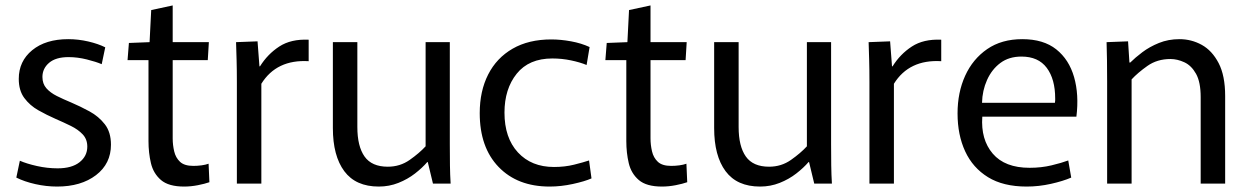

<svg xmlns="http://www.w3.org/2000/svg" viewBox="-20 -675 4594 706"><path d="M190 11Q150 11 110 2Q70 -7 40 -22L53 -84Q78 -73 116 -64.5Q154 -56 192 -56Q244 -56 272.5 -78.5Q301 -101 301 -136Q301 -163 284 -181Q267 -199 240.5 -212Q214 -225 184 -238Q152 -252 121 -269.5Q90 -287 69.5 -314.5Q49 -342 49 -385Q49 -450 98.5 -490.5Q148 -531 231 -531Q268 -531 304.5 -522.5Q341 -514 367 -501L354 -439Q333 -448 299 -456.5Q265 -465 232 -465Q185 -465 160.5 -444Q136 -423 136 -392Q136 -367 150.5 -350.5Q165 -334 189 -322Q213 -310 242 -298Q275 -284 309 -265.5Q343 -247 365.5 -218Q388 -189 388 -143Q388 -73 333 -31Q278 11 190 11Z M657 11Q600 11 572 -13Q544 -37 535 -75Q526 -113 526 -156V-454H449L454 -517L530 -520L536 -638L615 -655V-520H748L744 -454H615V-166Q615 -142 620.5 -118.5Q626 -95 642 -80Q658 -65 691 -65Q706 -65 721 -67Q736 -69 747 -73L750 -5Q733 1 707.5 6Q682 11 657 11Z M851 0V-373Q851 -419 850 -453.5Q849 -488 848 -520L927 -523L934 -431H936Q964 -476 1007 -504Q1050 -532 1115 -529V-450Q997 -457 941 -367V0Z M1373 11Q1288 11 1246 -45.5Q1204 -102 1204 -204V-520H1294V-208Q1294 -137 1320.5 -99.5Q1347 -62 1406 -62Q1451 -62 1486.5 -87Q1522 -112 1545 -137V-520H1634V-145Q1634 -102 1634.5 -67Q1635 -32 1637 0H1572L1553 -79H1551Q1533 -58 1506 -37Q1479 -16 1445 -2.5Q1411 11 1373 11Z M2001 11Q1883 11 1813.5 -61Q1744 -133 1744 -259Q1744 -340 1775 -401Q1806 -462 1865 -496Q1924 -530 2007 -530Q2042 -530 2080 -523Q2118 -516 2148 -502L2137 -436Q2113 -446 2079.5 -453Q2046 -460 2011 -460Q1925 -460 1880 -404Q1835 -348 1835 -261Q1835 -168 1884.5 -114.5Q1934 -61 2017 -61Q2057 -61 2091 -69.5Q2125 -78 2146 -85L2155 -19Q2130 -8 2086.5 1.5Q2043 11 2001 11Z M2414 11Q2357 11 2329 -13Q2301 -37 2292 -75Q2283 -113 2283 -156V-454H2206L2211 -517L2287 -520L2293 -638L2372 -655V-520H2505L2501 -454H2372V-166Q2372 -142 2377.5 -118.5Q2383 -95 2399 -80Q2415 -65 2448 -65Q2463 -65 2478 -67Q2493 -69 2504 -73L2507 -5Q2490 1 2464.5 6Q2439 11 2414 11Z M2775 11Q2690 11 2648 -45.5Q2606 -102 2606 -204V-520H2696V-208Q2696 -137 2722.5 -99.5Q2749 -62 2808 -62Q2853 -62 2888.5 -87Q2924 -112 2947 -137V-520H3036V-145Q3036 -102 3036.5 -67Q3037 -32 3039 0H2974L2955 -79H2953Q2935 -58 2908 -37Q2881 -16 2847 -2.5Q2813 11 2775 11Z M3177 0V-373Q3177 -419 3176 -453.5Q3175 -488 3174 -520L3253 -523L3260 -431H3262Q3290 -476 3333 -504Q3376 -532 3441 -529V-450Q3323 -457 3267 -367V0Z M3755 11Q3669 11 3613 -23.5Q3557 -58 3529 -118.5Q3501 -179 3501 -258Q3501 -335 3529 -396.5Q3557 -458 3610 -494.5Q3663 -531 3739 -531Q3817 -531 3864 -493.5Q3911 -456 3929.5 -391.5Q3948 -327 3938 -246H3592Q3586 -162 3630.5 -110Q3675 -58 3766 -58Q3809 -58 3846.5 -67Q3884 -76 3908 -85L3919 -22Q3889 -9 3844.5 1Q3800 11 3755 11ZM3736 -467Q3690 -467 3658.5 -443.5Q3627 -420 3609.5 -381Q3592 -342 3591 -297H3859Q3860 -302 3860 -306Q3860 -310 3860 -313Q3860 -384 3829 -425.5Q3798 -467 3736 -467Z M4051 -376Q4051 -418 4050.5 -453Q4050 -488 4049 -520L4128 -523L4133 -445H4136Q4154 -463 4180.5 -483Q4207 -503 4241.5 -517Q4276 -531 4317 -531Q4361 -531 4399 -510Q4437 -489 4461 -443Q4485 -397 4485 -322V0H4395V-318Q4395 -373 4378 -403.5Q4361 -434 4335 -446Q4309 -458 4284 -458Q4235 -458 4199 -432.5Q4163 -407 4141 -383V0H4051Z"/></svg>

Font: Murecho
Style: Regular
Weight: 400
Designer: Neil Summerour
Foundry: Positype
Version: Version 1.010; ttfautohint (v1.8.3)